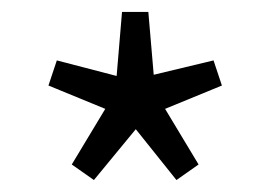

<svg xmlns="http://www.w3.org/2000/svg" viewBox="-20 -732 452 321"><path d="M137 -431 100 -457 156 -550 61 -589 75 -631 175 -605 184 -712H228L237 -607L337 -631L351 -589L256 -550L312 -457L275 -431L207 -516Z"/></svg>

Font: Assistant
Style: Regular
Weight: 400
Designer: Hebrew By Ben Nathan, Latin by Paul Hunt
Version: Version 2.001;PS 002.001;hotconv 1.0.88;makeotf.lib2.5.64775